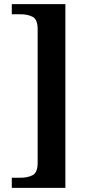

<svg xmlns="http://www.w3.org/2000/svg" viewBox="-20 -780 436 928"><path d="M37 128V79H80Q114 79 138 66.5Q162 54 162 7V-639Q162 -686 138 -698.5Q114 -711 80 -711H37V-760H296V128Z"/></svg>

Font: Noto Naskh Arabic UI Semi
Style: Bold
Weight: 700
Designer: Monotype Design Team, David Williams, Mohamad Dakak and Nizar Qandah
Foundry: Monotype Imaging Inc.
Version: Version 2.014; ttfautohint (v1.8.4.7-5d5b)